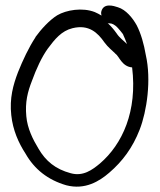

<svg xmlns="http://www.w3.org/2000/svg" viewBox="-20 -698 595 715"><path d="M489 -604C474 -631 449 -662 419 -671C404 -676 365 -689 357 -654C356 -649 357 -644 358 -640C350 -645 342 -649 333 -653C287 -671 227 -661 193 -641C164 -623 133 -589 112 -560V-559C87 -521 65 -474 47 -429C29 -382 15 -332 22 -269C28 -213 49 -166 75 -126C108 -68 158 -28 227 -8C297 10 350 -23 387 -55C436 -97 474 -148 500 -215C527 -284 544 -401 523 -493C516 -534 505 -573 489 -604ZM389 -611C398 -611 408 -605 417 -596V-595H418C418 -595 441 -569 439 -568C443 -559 448 -548 453 -534C439 -548 425 -557 414 -574C404 -588 394 -600 381 -612C383 -611 385 -611 387 -611ZM99 -397C115 -441 135 -485 158 -517C184 -552 209 -583 250 -593C311 -608 344 -576 369 -540C383 -521 396 -512 409 -499V-498H410C424 -488 434 -450 472 -447C492 -284 436 -161 352 -89C323 -65 289 -40 243 -53C187 -68 150 -98 123 -145C103 -178 82 -219 78 -265C73 -318 83 -356 99 -397Z"/></svg>

Font: Stray Cat
Style: Bd
Weight: 700
Version: Version 1.0